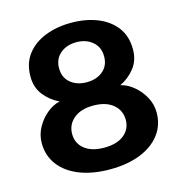

<svg xmlns="http://www.w3.org/2000/svg" viewBox="-109 -832 890 941"><g transform="rotate(-15 335.5 -361.0)"><path d="M335 -733Q409.5 -733 468.2 -709.5Q527 -686 561 -640.8Q595 -595.5 595 -529.5Q595 -473.5 564.5 -434.8Q534 -396 489.5 -375Q522.5 -368 554.2 -342.2Q586 -316.5 606.5 -279.2Q627 -242 627 -200.5Q627 -136 590.5 -88.5Q554 -41 488.5 -15.2Q423 10.5 335 10.5Q247.5 10.5 182 -15.2Q116.5 -41 80.2 -88.5Q44 -136 44 -200.5Q44 -242 64.5 -279.2Q85 -316.5 116.5 -342.2Q148 -368 181.5 -375Q137 -396 106 -434.8Q75 -473.5 75 -529.5Q75 -595.5 109.2 -640.8Q143.5 -686 202.5 -709.5Q261.5 -733 335 -733ZM335 -431.5Q385 -431.5 417.2 -458.2Q449.5 -485 449.5 -532.5Q449.5 -579.5 417 -607Q384.5 -634.5 335 -634.5Q286 -634.5 253.5 -607Q221 -579.5 221 -532.5Q221 -485 253.5 -458.2Q286 -431.5 335 -431.5ZM335 -99.5Q399 -99.5 435.2 -128.2Q471.5 -157 471.5 -204.5Q471.5 -252.5 435.2 -282.8Q399 -313 335 -313Q272 -313 235.8 -282.8Q199.5 -252.5 199.5 -204.5Q199.5 -157 235.8 -128.2Q272 -99.5 335 -99.5Z"/></g></svg>

Font: Public Sans
Style: Bold
Weight: 700
Designer: The Public Sans project authors (U.S. Web Design System). Libre Franklin designed by Pablo Impallari and Rodrigo Fuenzal
Version: Version 1.008; ttfautohint (v1.8.1) -l 8 -r 50 -G 200 -x 14 